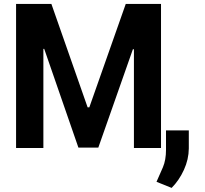

<svg xmlns="http://www.w3.org/2000/svg" viewBox="-20 -747 1036 969"><path d="M61.1 -727.3H239.3L422.2 -205.3H430.8L614.7 -727.3H792.6V0H655.9V-498.2H650.6L476.2 -2.1H375.7L203.1 -500.4H198.9V0H61.1ZM932.9 -88.8V2.1Q932.5 57.2 908.2 110.3Q883.9 163.4 846.2 201.3L769.9 170.5Q786.6 133.9 802.2 97.1Q817.8 60.4 817.8 8.9V-88.8Z"/></svg>

Font: Interface
Style: Bold
Weight: 700
Designer: Rasmus Andersson
Foundry: rsms
Version: Version 1.8